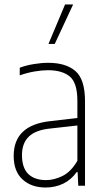

<svg xmlns="http://www.w3.org/2000/svg" viewBox="-20 -828 466 856"><path d="M183 8Q120 8 80.5 -28Q41 -64 41 -133Q41 -270.5 205 -288L325 -302V-378Q325 -459 291 -487Q257 -515 194 -515Q168 -515 135 -509.5Q102 -504 68 -492V-526Q95 -536.5 130 -542.2Q165 -548 195 -548Q274 -548 316.5 -511Q359 -474 359 -377V0H329L326 -61H322Q297.5 -26.5 261.8 -9.2Q226 8 183 8ZM78 -137Q78 -79.5 106.2 -52.2Q134.5 -25 186 -25Q220.5 -25 258.2 -43.2Q296 -61.5 325 -111V-268.5L204 -255Q139 -248.5 108.5 -219Q78 -189.5 78 -137ZM196 -632 270 -808H306L224 -632Z"/></svg>

Font: Encode Sans Cnd Th
Style: Regular
Weight: 100
Width: 3
Designer: Multiple Designers
Foundry: Impallari Type
Version: Version 3.002; ttfautohint (v1.8.3) -l 8 -r 50 -G 200 -x 14 